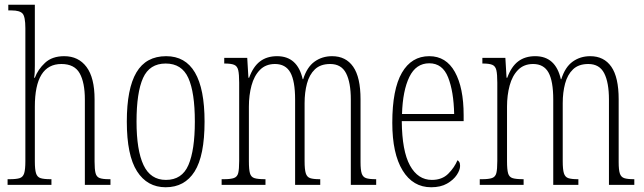

<svg xmlns="http://www.w3.org/2000/svg" viewBox="-20 -780 2717 810"><path d="M12 0V-24H21Q49 -24 63 -28.5Q77 -33 82 -49Q87 -65 87 -100V-661Q87 -710 75 -723Q63 -736 29 -736H15V-760H127V-503Q127 -490 126.5 -477Q126 -464 124 -452H127Q140 -487 170 -515Q200 -543 251 -543Q311 -543 345 -497.5Q379 -452 379 -361V-98Q379 -66 383 -50Q387 -34 400 -29Q413 -24 439 -24H446V0H338V-360Q338 -432 316 -471Q294 -510 239 -510Q127 -510 127 -330V-99Q127 -65 132 -49Q137 -33 151 -28.5Q165 -24 193 -24H197V0Z M679 10Q601 10 558 -57.5Q515 -125 515 -267Q515 -406 555.5 -474.5Q596 -543 681 -543Q843 -543 843 -267Q843 -123 801 -56.5Q759 10 679 10ZM680 -21Q748 -21 775 -84Q802 -147 802 -267Q802 -390 774.5 -451Q747 -512 679 -512Q611 -512 583.5 -451Q556 -390 556 -267Q556 -146 585.5 -83.5Q615 -21 680 -21Z M915 0V-24H925Q953 -24 967 -29Q981 -34 985 -50Q989 -66 989 -101V-431Q989 -467 985 -484Q981 -501 968 -506.5Q955 -512 928 -512H926V-536H1023L1028 -452H1031Q1048 -499 1077 -521Q1106 -543 1149 -543Q1235 -543 1257 -446H1259Q1275 -497 1307 -520Q1339 -543 1381 -543Q1439 -543 1470 -498.5Q1501 -454 1501 -361V-96Q1501 -63 1506 -48Q1511 -33 1524.5 -28.5Q1538 -24 1565 -24H1567V0H1460V-360Q1460 -432 1440 -471Q1420 -510 1373 -510Q1332 -510 1308.5 -487.5Q1285 -465 1275 -427.5Q1265 -390 1265 -345V-100Q1265 -65 1270 -49Q1275 -33 1288.5 -28.5Q1302 -24 1328 -24H1331V0H1225V-360Q1225 -438 1205 -474Q1185 -510 1140 -510Q1101 -510 1076.5 -485Q1052 -460 1041 -419Q1030 -378 1030 -330V-100Q1030 -65 1034.5 -49Q1039 -33 1053.5 -28.5Q1068 -24 1098 -24H1100V0Z M1799 10Q1722 10 1678.5 -61Q1635 -132 1635 -262Q1635 -403 1675.5 -473Q1716 -543 1791 -543Q1862 -543 1899 -476.5Q1936 -410 1936 -294V-269H1675Q1676 -143 1709.5 -82Q1743 -21 1802 -21Q1845 -21 1871 -47Q1897 -73 1910 -104Q1914 -102 1917.5 -96.5Q1921 -91 1921 -80Q1921 -63 1907 -42Q1893 -21 1866 -5.5Q1839 10 1799 10ZM1896 -299Q1894 -394 1870.5 -453.5Q1847 -513 1791 -513Q1735 -513 1707 -455.5Q1679 -398 1676 -299Z M2004 0V-24H2014Q2042 -24 2056 -29Q2070 -34 2074 -50Q2078 -66 2078 -101V-431Q2078 -467 2074 -484Q2070 -501 2057 -506.5Q2044 -512 2017 -512H2015V-536H2112L2117 -452H2120Q2137 -499 2166 -521Q2195 -543 2238 -543Q2324 -543 2346 -446H2348Q2364 -497 2396 -520Q2428 -543 2470 -543Q2528 -543 2559 -498.5Q2590 -454 2590 -361V-96Q2590 -63 2595 -48Q2600 -33 2613.5 -28.5Q2627 -24 2654 -24H2656V0H2549V-360Q2549 -432 2529 -471Q2509 -510 2462 -510Q2421 -510 2397.5 -487.5Q2374 -465 2364 -427.5Q2354 -390 2354 -345V-100Q2354 -65 2359 -49Q2364 -33 2377.5 -28.5Q2391 -24 2417 -24H2420V0H2314V-360Q2314 -438 2294 -474Q2274 -510 2229 -510Q2190 -510 2165.5 -485Q2141 -460 2130 -419Q2119 -378 2119 -330V-100Q2119 -65 2123.5 -49Q2128 -33 2142.5 -28.5Q2157 -24 2187 -24H2189V0Z"/></svg>

Font: Noto Serif Myanmar ExtraCondensed ExtraLight
Style: Regular
Weight: 200
Width: 2
Designer: Ben Mitchell and the Monotype Design Team
Foundry: Monotype Imaging Inc.
Version: Version 2.106; ttfautohint (v1.8.4.7-5d5b)